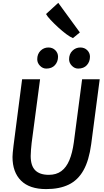

<svg xmlns="http://www.w3.org/2000/svg" viewBox="-20 -1292 718 1320"><path d="M297 8Q183 8 124.5 -50.2Q66 -108.5 66 -213Q66 -226 67.8 -243.5Q69.5 -261 73 -291L132 -747H255.5L197.5 -309Q195 -284 193 -261.5Q191 -239 191 -219.5Q191 -152.5 222.2 -121.2Q253.5 -90 315.5 -90Q367 -90 401.5 -115.5Q436 -141 456.8 -190.5Q477.5 -240 487.5 -312.5L544.5 -747H665.5L607 -301Q599.5 -245.5 586.2 -200.2Q573 -155 554 -121.5Q516 -53.5 452.5 -22.8Q389 8 297 8ZM298 -820.5Q273.5 -820.5 254.8 -840Q236 -859.5 236 -884.5Q236 -920.5 258.5 -943Q281 -965.5 313 -965.5Q341.5 -965.5 360.2 -946.8Q379 -928 379 -902Q379 -868 357.8 -844.2Q336.5 -820.5 298 -820.5ZM517 -820.5Q493 -820.5 474 -840Q455 -859.5 455 -884.5Q455 -920.5 477.8 -943Q500.5 -965.5 532.5 -965.5Q561 -965.5 579.8 -946.8Q598.5 -928 598.5 -902Q598.5 -868 577.2 -844.2Q556 -820.5 517 -820.5ZM481.5 -1030Q463.5 -1037 436 -1057.2Q408.5 -1077.5 379.8 -1104Q351 -1130.5 328 -1155Q305 -1179.5 296.5 -1195.5L380.5 -1272.5L529 -1069Z"/></svg>

Font: Merriweather Sans Medium
Style: Italic
Weight: 500
Italic angle: -7.5°
Designer: Eben Sorkin
Foundry: Eben Sorkin
Version: Version 2.001